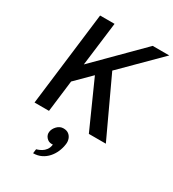

<svg xmlns="http://www.w3.org/2000/svg" viewBox="-230 -827 1123 1243"><g transform="rotate(30 331.5 -205.5)"><path d="M60 0 146 -700H254L213 -373L539 -700H663L197 -236L168 0ZM466 0 304 -362 388 -440 593 0ZM216 289Q216 289 217 281Q218 273 219 265Q220 257 220 257Q220 257 231 253.5Q242 250 257 241.5Q272 233 284 217Q296 201 299 176Q298 177 295 177Q292 177 290 177Q266 177 250 158.5Q234 140 237 117Q240 93 260 72Q280 51 307 51Q331 51 346 62.5Q361 74 367.5 92.5Q374 111 371 132Q367 162 355 190Q343 218 323 240.5Q303 263 276 276Q249 289 216 289Z"/></g></svg>

Font: Inclusive Sans Medium
Style: Italic
Weight: 500
Italic angle: -7°
Designer: Olivia King
Foundry: Olivia King
Version: Version 2.004